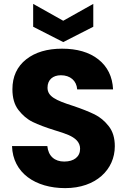

<svg xmlns="http://www.w3.org/2000/svg" viewBox="-20 -963 655 990"><path d="M42 -210C46 -71 163 7 316 7C475 7 572 -89 572 -209C572 -251 562 -285 541 -312C520 -339 496 -359 468 -373C439 -387 402 -402 357 -417C266 -446 225 -466 225 -511C225 -552 253 -575 294 -575C342 -575 375 -547 378 -502H563C560 -568 534 -620 487 -657C440 -694 377 -712 300 -712C224 -712 162 -694 115 -657C68 -620 44 -568 44 -503C44 -459 54 -423 75 -396C96 -369 120 -348 149 -334C178 -320 215 -306 260 -292C291 -283 316 -274 333 -267C367 -252 393 -231 393 -196C393 -155 362 -130 311 -130C262 -130 229 -158 224 -210ZM306 -746 461 -825V-943L306 -856L151 -943V-825Z"/></svg>

Font: Poppins
Style: Bold
Weight: 700
Designer: Ninad Kale (Devanagari), Jonny Pinhorn (Latin)
Foundry: Indian Type Foundry
Version: 4.004